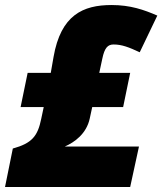

<svg xmlns="http://www.w3.org/2000/svg" viewBox="-29 -744 646 764"><path d="M22 -153 -9 0H489L524 -161H229C268 -178 315 -212 328 -272L338 -318H461L489 -454H366L378 -510C387 -554 400 -567 423 -567C456 -567 484 -556 527 -536L597 -682C544 -705 490 -724 415 -724C301 -724 213 -684 184 -517L173 -454H81L53 -318H145L135 -271C121 -202 98 -174 22 -153Z"/></svg>

Font: Noto Sans Black
Style: Italic
Weight: 900
Italic angle: -12°
Designer: Monotype Design Team
Foundry: Monotype Imaging Inc.
Version: Version 2.013